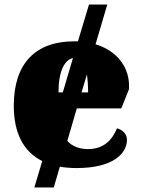

<svg xmlns="http://www.w3.org/2000/svg" viewBox="-20 -734 638 850"><path d="M551 -339C557 -431 502 -508 403 -538L455 -714H374L325 -551H308C138 -551 41 -454 41 -266C41 -148 82 -63 167 -21L132 96H218L245 4C268 8 293 10 320 10C481 10 542 -55 542 -115C542 -141 523 -159 498 -166C476 -113 438 -74 370 -74C331 -74 300 -86 278 -110L320 -254H517ZM239 -325C239 -417 265 -469 303 -477L258 -325ZM341 -325 365 -405C368 -383 370 -356 370 -325Z"/></svg>

Font: UArctic Serif Black
Style: Regular
Weight: 900
Designer: Customization by Puisto advertising & original work Monotype Design Team
Foundry: Monotype Imaging Inc.
Version: Version 2.004